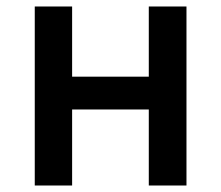

<svg xmlns="http://www.w3.org/2000/svg" viewBox="-20 -571 680 591"><path d="M87 0V-551H202V-335H438V-551H554V0H438V-234H202V0Z"/></svg>

Font: Noto Sans SC Medium
Style: Regular
Weight: 500
Designer: Ryoko NISHIZUKA  (kana, bopomofo & ideographs); Paul D. Hunt (Latin, Greek & Cyrillic); Sandoll Communications , Soo-you
Foundry: Adobe
Version: Version 2.004-H2;hotconv 1.0.118;makeotfexe 2.5.65603